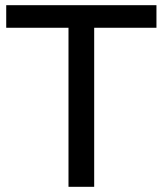

<svg xmlns="http://www.w3.org/2000/svg" viewBox="-20 -720 627 740"><path d="M4 -613H244V0H343V-613H583V-700H4Z"/></svg>

Font: Malon Grotesk Med
Style: Regular
Weight: 500
Designer: Julieta Ulanovsky
Foundry: Julieta Ulanovsky
Version: Version 7.200